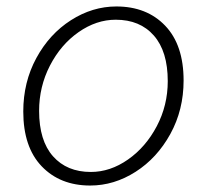

<svg xmlns="http://www.w3.org/2000/svg" viewBox="-20 -561 640 594"><path d="M52 -216Q52 -307 92.5 -381.5Q133 -456 199.5 -498.5Q266 -541 340 -541Q434 -541 491 -481.5Q548 -422 548 -312Q548 -221 507 -146.5Q466 -72 399.5 -29.5Q333 13 259 13Q166 13 109 -46.5Q52 -106 52 -216ZM499 -310Q499 -402 456 -451Q413 -500 338 -500Q278 -500 223 -461.5Q168 -423 134.5 -358Q101 -293 101 -218Q101 -126 144 -77.5Q187 -29 261 -29Q321 -29 376 -67.5Q431 -106 465 -170.5Q499 -235 499 -310Z"/></svg>

Font: Nebula Sans Light
Style: Regular
Weight: 300
Italic angle: -9°
Designer: Paul D. Hunt for Adobe (as Source Sans)
Foundry: Nebula Entertainment & Broadcasting LLC
Version: Version 1.010